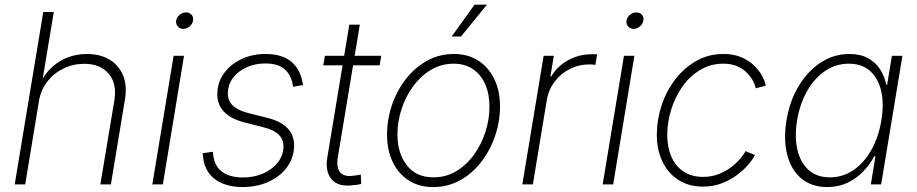

<svg xmlns="http://www.w3.org/2000/svg" viewBox="-20 -778 3870 810"><path d="M144 -350.1 86.4 0H42L162.6 -727.5H207L155.8 -420.4H146.5Q167.5 -465.3 198.5 -493.9Q229.5 -522.5 267.3 -536.4Q305.2 -550.3 346.2 -550.3Q401.9 -550.3 441.4 -526.9Q481 -503.4 499 -460.2Q517.1 -417 506.8 -356.4L447.8 0H403.3L462.4 -354Q474.1 -424.8 438.7 -466.8Q403.3 -508.8 335 -508.8Q288.1 -508.8 247.6 -489Q207 -469.2 179.4 -433.6Q151.9 -397.9 144 -350.1Z M622.6 0 712.4 -542.5H756.3L667 0ZM752.9 -656.2Q738.8 -656.2 730 -666.5Q721.2 -676.8 723.1 -691.4Q725.6 -705.6 737.8 -715.6Q750 -725.6 764.6 -725.6Q779.8 -725.6 788.3 -715.6Q796.9 -705.6 794.4 -690.9Q792 -676.8 779.8 -666.5Q767.6 -656.2 752.9 -656.2Z M1004.4 11.2Q954.1 11.2 917.5 -4.4Q880.9 -20 860.1 -49.8Q839.4 -79.6 835.9 -121.1Q835.4 -125.5 835.4 -126.5Q835.4 -127.4 835.4 -131.8L878.4 -137.7Q880.4 -83.5 913.1 -56.4Q945.8 -29.3 1005.4 -29.3Q1051.3 -29.3 1089.6 -45.9Q1127.9 -62.5 1151.1 -91.3Q1174.3 -120.1 1175.8 -157.2Q1176.8 -188.5 1156.7 -209Q1136.7 -229.5 1094.7 -240.2L1010.7 -261.7Q951.7 -276.9 922.9 -308.8Q894 -340.8 897 -388.2Q899.4 -436 927.5 -472.4Q955.6 -508.8 1000.5 -529.5Q1045.4 -550.3 1100.1 -550.3Q1168.9 -550.3 1207.8 -518.6Q1246.6 -486.8 1256.3 -429.7Q1257.3 -426.3 1257.6 -424.6Q1257.8 -422.9 1257.8 -418.9L1216.3 -412.1Q1210.4 -459 1182.4 -484.6Q1154.3 -510.3 1099.1 -510.3Q1055.7 -510.3 1020.3 -494.1Q984.9 -478 963.6 -450.2Q942.4 -422.4 941.4 -387.2Q939.9 -355 961.2 -333.7Q982.4 -312.5 1028.3 -300.8L1109.9 -280.3Q1167.5 -265.6 1195.3 -234.4Q1223.1 -203.1 1220.7 -156.2Q1218.8 -119.1 1201.2 -88.4Q1183.6 -57.6 1153.8 -35.2Q1124 -12.7 1085.7 -0.7Q1047.4 11.2 1004.4 11.2Z M1588.4 -542.5 1581.5 -502.4H1343.8L1350.6 -542.5ZM1453.6 -673.8H1498L1405.3 -115.2Q1397.9 -70.3 1415.5 -50.3Q1433.1 -30.3 1473.6 -37.1Q1479.5 -37.6 1487.3 -38.8Q1495.1 -40 1502 -41.5L1503.9 -2Q1496.1 0 1486.8 1.5Q1477.5 2.9 1467.8 3.4Q1407.2 11.2 1379.2 -21.5Q1351.1 -54.2 1360.8 -113.3Z M1807.6 11.2Q1748 11.2 1704.3 -16.8Q1660.6 -44.9 1636.7 -94.7Q1612.8 -144.5 1612.8 -210Q1612.8 -272.9 1633.1 -333.5Q1653.3 -394 1690.9 -442.9Q1728.5 -491.7 1780.3 -521Q1832 -550.3 1895 -550.3Q1954.1 -550.3 1997.8 -522.2Q2041.5 -494.1 2065.4 -444.3Q2089.4 -394.5 2089.4 -329.1Q2089.4 -265.6 2068.8 -205.1Q2048.3 -144.5 2010.7 -95.5Q1973.1 -46.4 1921.4 -17.6Q1869.6 11.2 1807.6 11.2ZM1808.6 -29.8Q1861.8 -29.8 1905.3 -56.2Q1948.7 -82.5 1980 -126Q2011.2 -169.4 2028.1 -222.2Q2044.9 -274.9 2044.9 -327.6Q2044.9 -380.9 2027.3 -421.6Q2009.8 -462.4 1975.8 -485.8Q1941.9 -509.3 1894 -509.3Q1841.8 -509.3 1798.6 -483.6Q1755.4 -458 1723.6 -415Q1691.9 -372.1 1674.3 -318.8Q1656.7 -265.6 1656.7 -210.9Q1656.7 -131.3 1696.5 -80.6Q1736.3 -29.8 1808.6 -29.8ZM1885.7 -624 1981.9 -758.3H2034.2L1924.8 -624Z M2183.6 0 2273.4 -542.5H2316.4L2302.2 -456.1H2306.2Q2330.6 -498.5 2376.7 -523.9Q2422.9 -549.3 2476.6 -549.3Q2482.9 -549.3 2488.3 -549.1Q2493.7 -548.8 2499 -548.8L2491.7 -504.4Q2488.3 -504.9 2481.7 -505.6Q2475.1 -506.3 2466.8 -506.3Q2422.4 -506.3 2383.8 -486.8Q2345.2 -467.3 2319.6 -433.1Q2293.9 -398.9 2286.6 -354.5L2228 0Z M2522.5 0 2612.3 -542.5H2656.2L2566.9 0ZM2652.8 -656.2Q2638.7 -656.2 2629.9 -666.5Q2621.1 -676.8 2623 -691.4Q2625.5 -705.6 2637.7 -715.6Q2649.9 -725.6 2664.6 -725.6Q2679.7 -725.6 2688.2 -715.6Q2696.8 -705.6 2694.3 -690.9Q2691.9 -676.8 2679.7 -666.5Q2667.5 -656.2 2652.8 -656.2Z M2945.3 9.3Q2885.3 9.3 2841.3 -19.3Q2797.4 -47.9 2773.7 -98.4Q2750 -148.9 2751 -215.3Q2752 -277.8 2772.5 -337.6Q2793 -397.5 2830.6 -445.6Q2868.2 -493.7 2919.2 -522Q2970.2 -550.3 3032.2 -550.3Q3076.2 -550.3 3108.4 -536.1Q3140.6 -522 3162.4 -500.5Q3184.1 -479 3196 -456.3Q3208 -433.6 3210.4 -416.5L3168 -405.3Q3166.5 -417.5 3157.7 -434.8Q3148.9 -452.1 3132.8 -469.2Q3116.7 -486.3 3091.8 -497.8Q3066.9 -509.3 3031.7 -509.3Q2978 -509.3 2934.6 -483.4Q2891.1 -457.5 2860.4 -414.8Q2829.6 -372.1 2812.7 -319.3Q2795.9 -266.6 2794.9 -213.4Q2794.4 -159.2 2811.8 -118.4Q2829.1 -77.6 2863.3 -54.7Q2897.5 -31.7 2946.3 -31.7Q2982.4 -31.7 3012.9 -43.9Q3043.5 -56.2 3066.4 -74.2Q3089.4 -92.3 3104.5 -110.4Q3119.6 -128.4 3125 -140.6L3165 -124Q3156.7 -106.9 3137.7 -84.5Q3118.7 -62 3090.3 -40.5Q3062 -19 3025.4 -4.9Q2988.8 9.3 2945.3 9.3Z M3470.2 11.2Q3404.3 11.2 3361.1 -24.7Q3317.9 -60.5 3301.3 -124.3Q3284.7 -188 3297.9 -270Q3311.5 -352.1 3349.6 -415.3Q3387.7 -478.5 3442.9 -514.4Q3498 -550.3 3563.5 -550.3Q3609.9 -550.3 3641.8 -532.7Q3673.8 -515.1 3692.9 -485.6Q3711.9 -456.1 3718.8 -420.9H3722.7L3742.7 -542.5H3787.1L3697.3 0H3653.8L3673.3 -119.1H3668.5Q3649.9 -83.5 3620.8 -53.7Q3591.8 -23.9 3554 -6.3Q3516.1 11.2 3470.2 11.2ZM3481.4 -29.8Q3536.6 -29.8 3581.5 -61Q3626.5 -92.3 3656.7 -146.7Q3687 -201.2 3698.2 -270.5Q3710 -339.8 3697.5 -393.8Q3685.1 -447.8 3650.6 -478.5Q3616.2 -509.3 3561 -509.3Q3505.4 -509.3 3460 -478Q3414.6 -446.8 3384.3 -392.6Q3354 -338.4 3342.8 -270.5Q3331.5 -202.1 3343.8 -147.5Q3356 -92.8 3390.9 -61.3Q3425.8 -29.8 3481.4 -29.8Z"/></svg>

Font: Inter 16pt ExtraLight
Style: Italic
Weight: 250
Italic angle: -9.3988°
Version: Version 4.001;git-66647c0bb